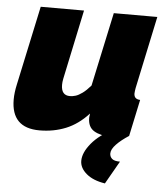

<svg xmlns="http://www.w3.org/2000/svg" viewBox="-53 -573 724 835"><g transform="rotate(5 309.0 -155.5)"><path d="M132 10Q9 10 9 -114Q9 -129 11 -145.5Q13 -162 17 -180L91 -526H280L216 -223Q213 -208 213 -196Q213 -150 251 -150Q263 -150 276 -154Q289 -158 305.5 -170Q322 -182 341 -204L410 -526H600L533 -210Q532 -203 531 -197Q530 -191 530 -186Q530 -161 557 -160L523 0Q497 5 476.5 7.5Q456 10 441 10Q398 10 370.5 -6.5Q343 -23 343 -63Q343 -66 343.5 -69Q344 -72 344.5 -75.5Q345 -79 345 -82Q300 -33 247 -11.5Q194 10 132 10ZM325 126Q325 90 359 49Q393 8 457 -24H521L523 0Q489 22 468.5 43.5Q448 65 448 83Q448 97 458 106Q468 115 493 115L436 215Q384 207 354.5 182Q325 157 325 126Z"/></g></svg>

Font: Raleway Thin Black
Style: Italic
Weight: 900
Italic angle: -12°
Version: Version 4.026